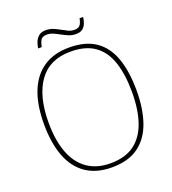

<svg xmlns="http://www.w3.org/2000/svg" viewBox="-155 -982 995 1108"><g transform="rotate(-20 343.0 -427.5)"><path d="M343 10Q248 10 184.5 -33.5Q121 -77 89.5 -159.5Q58 -242 58 -359Q58 -476 90.5 -557.5Q123 -639 187 -682Q251 -725 344 -725Q446 -725 508 -681.5Q570 -638 598.5 -556Q627 -474 627 -358Q627 -247 598 -164Q569 -81 506.5 -35.5Q444 10 343 10ZM343 -15Q434 -15 490 -56.5Q546 -98 572.5 -175Q599 -252 599 -358Q599 -466 574 -542.5Q549 -619 493 -659.5Q437 -700 344 -700Q215 -700 150.5 -609.5Q86 -519 86 -358Q86 -250 114.5 -173.5Q143 -97 200.5 -56Q258 -15 343 -15ZM410 -784Q387 -784 366.5 -792.5Q346 -801 327 -811.5Q308 -822 289 -830.5Q270 -839 250 -839Q220 -839 210.5 -820Q201 -801 198 -781H176Q178 -799 185.5 -818.5Q193 -838 209 -851.5Q225 -865 252 -865Q277 -865 297.5 -856.5Q318 -848 336.5 -837.5Q355 -827 373 -818.5Q391 -810 410 -810Q438 -810 447.5 -826.5Q457 -843 460 -863H482Q480 -844 473 -825.5Q466 -807 451.5 -795.5Q437 -784 410 -784Z"/></g></svg>

Font: Noto Serif Thai Thin
Style: Regular
Weight: 250
Version: Version 2.001